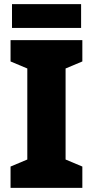

<svg xmlns="http://www.w3.org/2000/svg" viewBox="-20 -959 448 928"><path d="M378 -51H31V-154L112 -188V-628L31 -662V-765H378V-662L297 -628V-188L378 -154ZM372 -939V-824H38V-939Z"/></svg>

Font: Noto Sans Tamil UI SemiCondensed Black
Style: Regular
Weight: 900
Width: 4
Designer: Jelle Bosma - Monotype Design Team
Foundry: Monotype Imaging Inc.
Version: Version 2.004; ttfautohint (v1.8.4.7-5d5b)